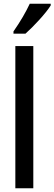

<svg xmlns="http://www.w3.org/2000/svg" viewBox="-20 -1006 291 1026"><path d="M251 -977V-986H139C118 -941 89 -891 52 -838V-826H116C159 -864 226 -936 251 -977ZM158 0V-760H62V0Z"/></svg>

Font: Noto Sans Arabic ExtCond Med
Style: Regular
Weight: 500
Width: 2
Designer: Monotype Design Team, Nadine Chahine, Nizar Qandah and Khaled Hosny
Foundry: Monotype Imaging Inc.
Version: Version 2.012